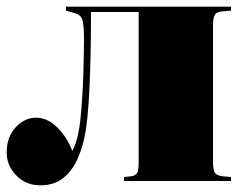

<svg xmlns="http://www.w3.org/2000/svg" viewBox="-20 -543 738 576"><path d="M101 13Q58 13 29 -16.5Q0 -46 0 -86Q0 -132 27 -161Q54 -190 88 -190Q122 -190 151.5 -161Q181 -132 197 -90Q208 -111 213.5 -137Q219 -163 221 -182Q224 -212 226.5 -248.5Q229 -285 230 -320Q231 -355 231.5 -383.5Q232 -412 232 -425Q232 -462 228 -480Q224 -498 206 -503L178 -511V-523H673V-511L649 -509Q631 -508 625 -499.5Q619 -491 619 -465V-58Q619 -32 625 -24Q631 -16 649 -14L673 -12V0H352V-12L373 -14Q387 -16 391.5 -24.5Q396 -33 396 -58V-507H253Q253 -473 252.5 -427.5Q252 -382 250.5 -332.5Q249 -283 246 -237Q243 -191 238 -156Q231 -109 214.5 -70.5Q198 -32 170.5 -9.5Q143 13 101 13Z"/></svg>

Font: Display Black
Style: Regular
Weight: 900
Designer: Latin by Veronika Burian and Jose Scaglione. Greek by Irene Vlachou. Cyrillic by Vera Evstafieva.
Foundry: TypeTogether
Version: Version 3.002